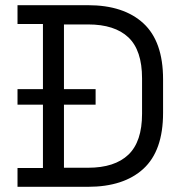

<svg xmlns="http://www.w3.org/2000/svg" viewBox="-20 -720 703 740"><path d="M47.5 0V-72.5H145.5V-627.5H47.5V-700H319Q457 -700 532.8 -630Q608.5 -560 608.5 -414.5V-284.8Q608.5 -139.2 532.8 -69.6Q457 0 319 0ZM226.5 -73.5H319.5Q422 -73.5 474.8 -123.8Q527.5 -174 527.5 -281.5V-417.8Q527.5 -526.2 474.8 -576Q422 -625.8 319.5 -625.8H226.5ZM47.5 -316.5V-376.5H348.5V-316.5Z"/></svg>

Font: Space 7353
Style: Regular
Weight: 400
Designer: Christine Claussen + Ruben Lyon  (Space 7353)
Version: Version 1.000;FEAKit 1.0